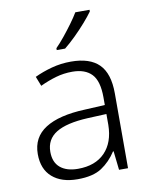

<svg xmlns="http://www.w3.org/2000/svg" viewBox="-86 -830 709 904"><g transform="rotate(-10 268.0 -378.0)"><path d="M276 -541Q366 -541 410 -497Q454 -453 454 -358V0H411L401 -90H398Q369 -45 327.5 -17.5Q286 10 212 10Q135 10 91 -28.5Q47 -67 47 -139Q47 -219 112 -260.5Q177 -302 301 -307L398 -312V-349Q398 -427 366.5 -460Q335 -493 274 -493Q233 -493 195 -482Q157 -471 119 -453L101 -499Q139 -517 183.5 -529Q228 -541 276 -541ZM308 -265Q206 -260 156.5 -229.5Q107 -199 107 -139Q107 -89 137.5 -63.5Q168 -38 222 -38Q305 -38 351 -85.5Q397 -133 398 -217V-269ZM405 -758Q390 -737 365.5 -709Q341 -681 313 -653.5Q285 -626 260 -606H220V-615Q239 -634 261 -661Q283 -688 303.5 -716Q324 -744 337 -766H405Z"/></g></svg>

Font: Noto Sans Light
Style: Regular
Weight: 300
Designer: Monotype Design Team
Foundry: Monotype Imaging Inc.
Version: Version 2.007